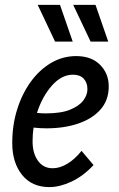

<svg xmlns="http://www.w3.org/2000/svg" viewBox="-20 -754 487 784"><path d="M30 -170Q30 -243 50 -307Q70 -371 105.5 -420Q141 -469 188.5 -497Q236 -525 291 -525Q353 -525 388.5 -489.5Q424 -454 424 -401Q424 -345 390.5 -307Q357 -269 299.5 -249.5Q242 -230 170 -230Q144 -230 117 -233Q113 -205 113 -177Q113 -128 135 -97.5Q157 -67 195 -67Q224 -67 254.5 -85Q285 -103 313 -138L362 -80Q320 -35 272 -12.5Q224 10 182 10Q110 10 70 -40Q30 -90 30 -170ZM278 -449Q231 -449 191.5 -404Q152 -359 131 -293Q140 -292 149 -291.5Q158 -291 167 -291Q229 -291 266 -306Q303 -321 320 -343.5Q337 -366 337 -390Q337 -416 322 -432.5Q307 -449 278 -449ZM134 -734H225L277 -584H205ZM279 -734H370L422 -584H350Z"/></svg>

Font: Radio Canada Condensed
Style: Italic
Weight: 400
Width: 3
Italic angle: -12°
Designer: Charles Daoud, Etienne Aubert Bonn, Alexandre Saumier Demers, Jacques Le Bailly
Foundry: Radio-Canada
Version: Version 2.104; ttfautohint (v1.8.4.7-5d5b);gftools[0.9.28.de